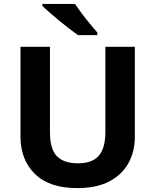

<svg xmlns="http://www.w3.org/2000/svg" viewBox="-20 -954 796 984"><path d="M671 -252Q671 -178 638.5 -118.5Q606 -59 540.5 -24.5Q475 10 375 10Q233 10 159 -62.5Q85 -135 85 -254V-714H236V-277Q236 -189 272 -153Q308 -117 379 -117Q453 -117 486.5 -156Q520 -195 520 -278V-714H671ZM364 -934Q379 -912 399.5 -884.5Q420 -857 441.5 -831.5Q463 -806 479 -787V-774H380Q361 -787 335.5 -806.5Q310 -826 283.5 -848Q257 -870 234 -890Q211 -910 197 -924V-934Z"/></svg>

Font: Noto Sans Balinese
Style: Regular
Weight: 400
Designer: Aditya Bayu, David Williams
Foundry: David Williams
Version: Version 2.003